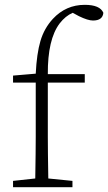

<svg xmlns="http://www.w3.org/2000/svg" viewBox="-20 -775 448 795"><path d="M34 -462 128 -470Q132 -553 147.5 -605.5Q163 -658 199 -697Q253 -755 331 -755Q394 -755 408 -722Q405 -690 365 -690Q344 -690 307 -708L281 -722Q251 -709 227 -678Q177 -612 178 -468H331V-433H178V-210Q178 -152 180 -36L280 -26V0H34V-26L126 -36Q128 -152 128 -210V-433H34Z"/></svg>

Font: TypoPRO Source Serif Pro
Style: Regular
Weight: 300
Designer: Frank Grießhammer
Foundry: Adobe Systems Incorporated
Version: Version 1.017;PS (version unavailable);hotconv 1.0.79;makeot